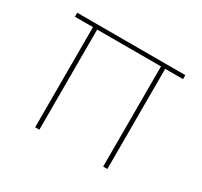

<svg xmlns="http://www.w3.org/2000/svg" viewBox="-110 -644 835 792"><g transform="rotate(30 307.5 -248.0)"><path d="M136 0V-477H50V-496H565V-477H480V0H460V-477H156V0Z"/></g></svg>

Font: DM Sans 24pt Thin
Style: Regular
Weight: 250
Designer: Colophon Foundry, Jonny Pinhorn
Foundry: Colophon Foundry
Version: Version 4.004;gftools[0.9.30]